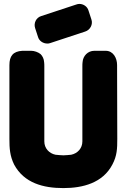

<svg xmlns="http://www.w3.org/2000/svg" viewBox="-20 -959 646 979"><path d="M578 -251C578 -311 577 -568 577 -628C577 -662 558 -700 519 -700H461C428 -700 403 -674 401 -642C400 -635 400 -628 400 -621V-238C400 -203 376 -177 343 -170C336 -169 310 -167 303 -167C296 -167 270 -169 263 -170C230 -177 206 -203 206 -238V-621C206 -628 206 -635 205 -642C204 -659 197 -673 187 -683C175 -693 155 -700 139 -700H94C46 -697 28 -673 28 -627V-251C28 -203 30 -165 52 -120C103 -25 202 0 302 0H304C402 0 504 -26 553 -120C577 -165 578 -202 578 -251ZM431 -906C425 -926 405 -939 385 -939C380 -939 374 -938 369 -936L190 -877C164 -869 151 -841 159 -816L174 -770C180 -750 200 -737 221 -737C225 -737 230 -737 235 -739L414 -798C440 -806 455 -835 446 -860Z"/></svg>

Font: Periwinkle
Style: Bold
Weight: 700
Version: Version 2.001